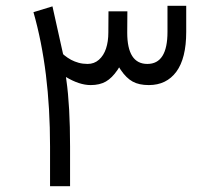

<svg xmlns="http://www.w3.org/2000/svg" viewBox="-20 -643 721 661"><path d="M281.7 -422.9Q304.2 -422.9 320.6 -437.3Q336.9 -451.7 345 -475.8Q353 -500 353 -530.8L353.5 -604H418.5L418 -530.8Q418 -422.9 487.3 -422.9Q556.6 -422.9 556.6 -533.2V-623H621.1V-533.2Q621.1 -442.4 587.2 -396.2Q553.2 -350.1 492.2 -350.1Q458.5 -350.1 436.8 -362.1Q415 -374 396 -401.9L390.1 -411.1L384.3 -401.9Q365.7 -374.5 344.5 -362.3Q323.2 -350.1 292 -350.1Q253.4 -350.1 207 -377.9L208.5 -367.2Q221.2 -278.3 221.2 -139.2V-2H152.3V-139.2Q152.3 -401.4 95.2 -601.1L160.6 -621.1L196.8 -458.5L197.8 -456.1L199.7 -454.1Q212.9 -443.4 224.9 -437Q236.8 -430.7 251 -426.8Q265.1 -422.9 281.7 -422.9Z"/></svg>

Font: Shabnam Light FD
Style: Light-FD
Weight: 300
Foundry: DejaVu fonts team - Redesigned by Saber Rastikerdar - Based on Vazir font
Version: Version 5.0.0